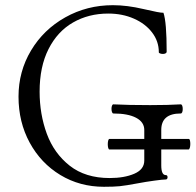

<svg xmlns="http://www.w3.org/2000/svg" viewBox="-20 -696 743 729"><path d="M50.3 -329.1Q50.3 -424.8 97.9 -504.4Q145.5 -584 227.8 -630.1Q310.1 -676.3 408.7 -676.3Q462.9 -676.3 524.9 -661.6Q559.6 -653.8 575.7 -650.6Q591.8 -647.5 600.6 -647.5Q612.8 -612.3 612.8 -500Q612.8 -495.6 608.6 -493.4Q604.5 -491.2 598.6 -491.2Q592.3 -491.2 587.4 -493.2Q582.5 -495.1 583 -498Q583 -539.1 557.6 -572.5Q532.2 -606 488.5 -625.2Q444.8 -644.5 391.1 -644.5Q316.4 -644.5 257.3 -610.6Q198.2 -576.7 164.3 -509.8Q130.4 -442.9 130.4 -348.1Q130.4 -262.7 157.7 -188.2Q185.1 -113.8 244.6 -66.9Q304.2 -20 396.5 -20Q452.1 -20 490 -36.4Q527.8 -52.7 527.8 -86.4V-128.4H395.5Q392.6 -128.4 390.9 -134.3Q389.2 -140.1 389.2 -148.4Q389.2 -156.7 390.9 -162.6Q392.6 -168.5 395.5 -168.5H527.8V-202.6Q527.8 -232.4 496.8 -248.8Q465.8 -265.1 410.6 -265.1Q407.2 -265.1 405.3 -270.3Q403.3 -275.4 403.3 -282.7Q403.3 -290 405.3 -294.9Q407.2 -299.8 410.6 -299.8Q466.3 -296.9 550.3 -296.9Q620.1 -296.9 666 -299.8Q669.9 -299.8 671.9 -294.7Q673.8 -289.6 673.8 -282.2Q673.8 -274.9 671.9 -270Q669.9 -265.1 666 -265.1Q592.3 -265.1 592.3 -202.6V-168.5H696.8Q699.7 -168.5 701.2 -162.8Q702.6 -157.2 702.6 -149.4Q702.6 -141.1 700.7 -134.8Q698.7 -128.4 695.8 -128.4H592.3V-67.9Q592.3 -31.2 609.4 -31.2Q616.2 -31.2 616.2 -22.9Q616.2 -19.5 614.5 -17.1Q612.8 -14.6 609.9 -14.6Q598.6 -14.6 565.2 -10Q531.7 -5.4 506.3 -0.5Q456.5 8.8 434.3 11Q412.1 13.2 374.5 13.2Q283.2 13.2 209.2 -31.5Q135.3 -76.2 92.8 -154.3Q50.3 -232.4 50.3 -329.1Z"/></svg>

Font: JuniusX Light
Style: Regular
Weight: 300
Designer: Peter S. Baker
Foundry: Briery Creek Software
Version: Version 1.008